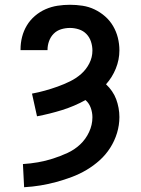

<svg xmlns="http://www.w3.org/2000/svg" viewBox="-20 -562 590 804"><path d="M81 222 76 125Q108 123 139.5 117.5Q171 112 202 102Q233 92 262.5 78.5Q292 65 315.5 43Q339 21 353 -9Q367 -39 367 -71Q367 -91 360 -110.5Q353 -130 338 -143Q291 -117 239.5 -101Q188 -85 135 -75L114 -170Q141 -175 168 -182.5Q195 -190 221.5 -199.5Q248 -209 273.5 -221.5Q299 -234 320 -252.5Q341 -271 354 -296.5Q367 -322 367 -350Q367 -369 361 -387.5Q355 -406 342 -419.5Q329 -433 310.5 -439Q292 -445 273 -445Q254 -445 236 -439.5Q218 -434 205 -421Q192 -408 185.5 -390Q179 -372 179 -354V-352H66V-356Q66 -382 72.5 -407.5Q79 -433 92.5 -455.5Q106 -478 126.5 -495.5Q147 -513 171 -523.5Q195 -534 221 -538Q247 -542 273 -542Q299 -542 325.5 -538Q352 -534 376 -522.5Q400 -511 420 -493.5Q440 -476 453.5 -453Q467 -430 473.5 -404Q480 -378 480 -351Q480 -312 465 -275Q450 -238 424 -209Q438 -196 449 -180Q460 -164 466.5 -146.5Q473 -129 476.5 -110Q480 -91 480 -72Q480 -38 470 -5Q460 28 441.5 57Q423 86 397.5 109Q372 132 342.5 149.5Q313 167 281 179Q249 191 216 200Q183 209 149.5 214.5Q116 220 81 222Z"/></svg>

Font: Lode Term
Style: Bold
Weight: 700
Monospace: yes
Designer: Belleve Invis
Foundry: Belleve Invis
Version: Version 29.2.0